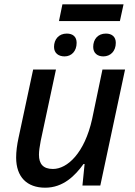

<svg xmlns="http://www.w3.org/2000/svg" viewBox="-20 -862 626 892"><path d="M254 -764H537L554 -842H270ZM280 -600C312 -600 336 -624 336 -663C336 -691 319 -706 290 -706C253 -706 231 -679 231 -644C231 -615 252 -600 280 -600ZM460 -600C493 -600 518 -624 518 -663C518 -691 500 -706 472 -706C434 -706 413 -679 413 -644C413 -615 433 -600 460 -600ZM190 10C274 10 329 -46 368 -100H373L363 0H446L561 -539H456L408 -309C373 -151 293 -77 226 -77C180 -77 161 -101 161 -143C161 -160 164 -180 169 -207L240 -539H134L66 -221C59 -189 55 -158 55 -130C55 -40 105 10 190 10Z"/></svg>

Font: Noto Sans Medium
Style: Italic
Weight: 500
Italic angle: -12°
Designer: Monotype Design Team
Foundry: Monotype Imaging Inc.
Version: Version 2.013